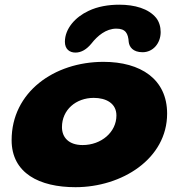

<svg xmlns="http://www.w3.org/2000/svg" viewBox="-20 -776 753 818"><path d="M301.5 -552C327 -552 349.5 -566 370 -591C395 -623 431.5 -654 475.5 -654C515 -654 526 -634 528.5 -596.5C531 -577 545.5 -553.5 587.5 -553.5C631.5 -553.5 664.5 -591 664.5 -639.5C664.5 -662 658 -683.5 645.5 -699.5C613 -739.5 553.5 -756 488 -756C443 -756 396 -748.5 357 -729.5C301 -703.5 256.5 -654 256.5 -598C256.5 -566.5 276.5 -552 301.5 -552ZM301.5 21.5C499.5 21.5 692 -99.5 692 -292C692 -439 579 -512.5 421 -512.5C210 -512.5 29.5 -383 29.5 -179C29.5 -38 148 21.5 301.5 21.5ZM332 -158C273 -158 244 -190.5 244 -234.5C244 -308 303.5 -359 379.5 -359C431 -359 476 -336.5 476 -284C476 -213 411.5 -158 332 -158Z"/></svg>

Font: Gluten
Style: Bold Italic
Weight: 700
Italic angle: -13°
Designer: Tyler Finck
Foundry: Etcetera Type Company
Version: Version 0.920